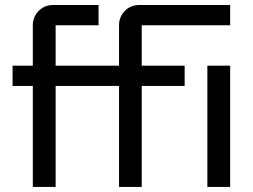

<svg xmlns="http://www.w3.org/2000/svg" viewBox="-20 -740 1001 760"><path d="M891.1 -640.1H541V-480H710.9V-399.9H541V0H451.2V-399.9H200.2V0H109.9V-399.9H29.8V-480H109.9V-640.1Q109.9 -673.3 133.1 -696.8Q156.2 -720.2 189.9 -720.2H370.1V-640.1H200.2V-480H451.2V-640.1Q451.2 -673.3 474.1 -696.8Q497.1 -720.2 530.8 -720.2H891.1ZM891.1 0H800.8V-480H891.1Z"/></svg>

Font: Laconic
Style: Regular
Weight: 400
Designer: Robby Woodard
Version: Version 1.000